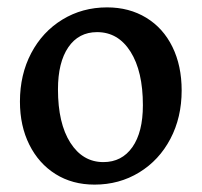

<svg xmlns="http://www.w3.org/2000/svg" viewBox="-20 -488 546 520"><path d="M34 -213Q34 -286 64.5 -344Q95 -402 149 -435Q203 -468 270 -468Q330 -468 376 -440Q422 -412 447 -361Q472 -310 472 -243Q472 -170 441.5 -112Q411 -54 357 -21Q303 12 236 12Q176 12 130.5 -16.5Q85 -45 59.5 -96Q34 -147 34 -213ZM367 -203Q367 -295 333.5 -348Q300 -401 243 -401Q193 -401 165 -360Q137 -319 137 -246Q137 -154 170.5 -101.5Q204 -49 260 -49Q310 -49 338.5 -89.5Q367 -130 367 -203Z"/></svg>

Font: Alegreya Medium
Style: Regular
Weight: 500
Designer: Juan Pablo del Peral
Foundry: Huerta Tipografica
Version: Version 2.007; ttfautohint (v1.6)